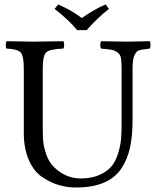

<svg xmlns="http://www.w3.org/2000/svg" viewBox="-20 -832 701 862"><path d="M326.2 -696.8Q290 -741.7 225.1 -792L241.2 -812Q301.3 -786.1 347.2 -751Q404.3 -791 454.1 -812L469.2 -792Q419.4 -753.9 369.1 -696.8ZM171.9 -522.9V-269Q171.9 -227.1 173.8 -200Q175.8 -172.9 188 -137.9Q200.2 -103 223.1 -81.1Q274.9 -31.2 341.8 -30.8Q390.6 -30.8 425.8 -46.4Q460.9 -62 480 -84.5Q499 -106.9 510 -142.6Q521 -178.2 523.4 -207.5Q525.9 -236.8 525.9 -276.9V-522.9Q525.9 -555.2 522.9 -571.5Q520 -587.9 507.1 -596.9Q494.1 -606 481 -608.4Q467.8 -610.8 434.1 -613.8Q430.2 -617.7 430.2 -629.9Q430.2 -642.1 434.1 -647Q534.2 -645 549.8 -645Q553.7 -645 651.9 -647Q655.8 -642.1 655.8 -630.1Q655.8 -618.2 651.9 -613.8Q615.7 -609.9 603.3 -605.5Q590.8 -601.1 583 -582.5Q575.2 -564 575.2 -522.9V-294.9Q575.2 -224.1 564.2 -171.6Q553.2 -119.1 525.6 -76.7Q498 -34.2 447 -12.2Q396 9.8 320.8 9.8Q281.7 9.8 245.4 -0.7Q209 -11.2 170.9 -36.1Q132.8 -61 109.9 -112.5Q86.9 -164.1 86.9 -235.8V-522.9Q86.9 -582 72.5 -596.9Q58.1 -611.8 9.8 -613.8Q5.9 -617.7 5.9 -629.9Q5.9 -642.1 9.8 -647Q109.9 -645 128.9 -645Q166 -645 264.2 -647Q268.1 -642.1 268.1 -630.1Q268.1 -618.2 264.2 -613.8Q204.1 -611.8 188 -597.4Q171.9 -583 171.9 -522.9Z"/></svg>

Font: Linux Libertine Capitals
Style: Small Caps
Weight: 400
Designer: Philipp H. Poll
Foundry: Philipp H. Poll
Version: Version 5.1.3